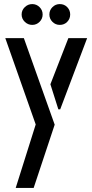

<svg xmlns="http://www.w3.org/2000/svg" viewBox="-20 -730 450 941"><path d="M273 -608Q252 -608 237 -623Q222 -638 222 -659Q222 -680 237 -695Q252 -710 273 -710Q295 -710 309.5 -695Q324 -680 324 -659Q324 -638 309.5 -623Q295 -608 273 -608ZM138 -608Q117 -608 101.5 -623Q86 -638 86 -659Q86 -680 101.5 -695Q117 -710 138 -710Q159 -710 174 -695Q189 -680 189 -659Q189 -638 174 -623Q159 -608 138 -608ZM57 191 155 -120 6 -543H97L248 -119L145 191ZM266 -194 227 -317 315 -543H407L275 -194Z"/></svg>

Font: Stick No Bills Medium
Style: Regular
Weight: 500
Version: Version 2.000